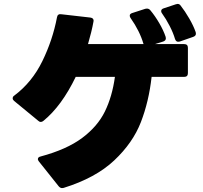

<svg xmlns="http://www.w3.org/2000/svg" viewBox="-20 -890 1040 984"><path d="M893 -676Q882 -676 877 -690Q868 -721 849.5 -757Q831 -793 810 -822Q806 -827 806 -833Q806 -843 818 -847L881 -868Q887 -870 890 -870Q900 -870 906 -861Q928 -833 950 -795Q972 -757 983 -725Q984 -722 984 -717Q984 -706 970 -701L901 -677Q898 -676 893 -676ZM298 74Q289 74 281 65L179 -63Q174 -70 174 -74Q174 -85 188 -88Q322 -124 401 -183Q480 -242 517.5 -318.5Q555 -395 569 -496H368Q296 -347 203 -271Q196 -265 189 -265Q182 -265 176 -271L52 -373Q45 -379 45 -386Q45 -395 53 -400Q144 -468 197 -576.5Q250 -685 272 -801Q275 -820 294 -817L443 -800Q452 -799 456.5 -793.5Q461 -788 459 -779Q450 -729 431 -664H716L715 -666Q696 -731 649 -798Q645 -803 645 -810Q645 -819 657 -823L725 -845L733 -846Q743 -846 750 -838Q775 -808 796.5 -771Q818 -734 829 -701Q830 -698 830 -693Q830 -682 816 -677L774 -664H924Q943 -664 943 -645V-515Q943 -496 924 -496H757Q743 -370 702 -264Q661 -158 565.5 -68Q470 22 306 73Z"/></svg>

Font: LINE Seed JP_TTF ExtraBold
Style: Regular
Weight: 800
Designer: LY Corporation & Fontrix & Fontworks
Version: Version 1.015